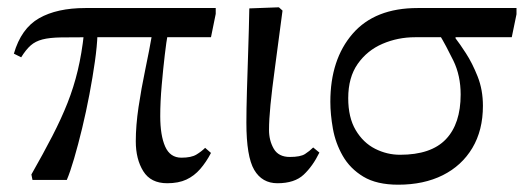

<svg xmlns="http://www.w3.org/2000/svg" viewBox="-20 -493 1435 526"><path d="M438 9Q393 9 372.5 -24Q352 -57 352 -106Q352 -149 359.5 -199.5Q367 -250 378 -302.5Q389 -355 397 -401L439 -396Q436 -381 431.5 -343Q427 -305 423 -259.5Q419 -214 419 -175Q419 -122 432.5 -91.5Q446 -61 477 -61Q504 -61 518 -69.5Q532 -78 542 -88L558 -74Q545 -49 528.5 -30Q512 -11 490.5 -1Q469 9 438 9ZM163 0H69L66 -15Q99 -73 123.5 -120.5Q148 -168 165 -211Q182 -254 193 -300Q204 -346 210 -401L247 -398Q246 -367 240 -324.5Q234 -282 225 -234.5Q216 -187 205 -141.5Q194 -96 183 -58.5Q172 -21 163 0ZM38 -336 18 -346Q38 -415 87 -443Q136 -471 214 -471H571V-455L558 -391H230Q179 -391 147.5 -390.5Q116 -390 96.5 -385Q77 -380 64 -368.5Q51 -357 38 -336Z M740 9Q698 9 676.5 -27.5Q655 -64 655 -157Q655 -192 656.5 -244Q658 -296 660 -355.5Q662 -415 663 -470L744 -473L754 -464Q742 -372 733.5 -309.5Q725 -247 721 -206Q717 -165 717 -137Q717 -108 730 -85.5Q743 -63 774 -63Q803 -63 815.5 -71Q828 -79 838 -89L855 -75Q837 -38 812 -14.5Q787 9 740 9Z M1071 13Q1012 13 975.5 -9Q939 -31 919 -66Q899 -101 892 -140.5Q885 -180 885 -214Q885 -330 946 -400.5Q1007 -471 1124 -471H1395V-454L1382 -391H1117Q1070 -391 1028 -373Q986 -355 960 -318Q934 -281 934 -224Q934 -171 954.5 -136.5Q975 -102 1007.5 -85.5Q1040 -69 1076 -69Q1161 -69 1201.5 -111.5Q1242 -154 1242 -234Q1242 -286 1222 -327Q1202 -368 1184 -398L1228 -401V-388Q1239 -374 1256.5 -347Q1274 -320 1288.5 -283.5Q1303 -247 1303 -203Q1303 -136 1274 -87.5Q1245 -39 1193 -13Q1141 13 1071 13Z"/></svg>

Font: STIX Two Text
Style: Regular
Weight: 400
Designer: Ross Mills, John Hudson & Paul Hanslow, Tiro Typeworks Ltd; with prior portions MicroPress Inc., and Coen Hoffman.
Foundry: Tiro Typeworks Ltd
Version: Version 2.13 b171